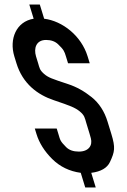

<svg xmlns="http://www.w3.org/2000/svg" viewBox="-20 -753 555 841"><path d="M399.3 68 379.7 4C422.1 -1.3 449.4 -17.2 461.7 -43.5C482.8 -88.8 486 -106.2 467.8 -166L451.2 -220C437.4 -265.3 414.1 -301.2 381.4 -327.5C348.7 -353.8 314.3 -372.8 278.5 -384.5C242.5 -396.2 218.1 -404.7 205.2 -410C192.2 -415.3 181.6 -421.7 173.3 -429C153.3 -446.8 153.6 -454.4 147 -476L137.8 -506C127 -541.5 138.2 -578 181.8 -578C203.8 -578 221.4 -571.7 234.6 -559C259.2 -535.4 261.9 -528.5 268.8 -506L278 -476H373L363.8 -506C336.1 -596.7 253.3 -661.1 173.4 -671L154.4 -733H108.4L127.4 -671C50.8 -658.5 19.6 -581.8 42.8 -506L52 -476C79.5 -385.9 144.9 -337.7 216 -314C252 -302 277.5 -292.8 292.4 -286.5C307.3 -280.2 319.5 -273.2 328.8 -265.5C351.1 -247.3 351.2 -236.5 358.1 -214L372.4 -167C373.5 -163.7 375.3 -157.2 377.9 -147.5C386.5 -115.7 368.2 -89 325.3 -89C301.3 -89 282.8 -95.5 269.8 -108.5C242.9 -135.5 243.9 -139.4 235.8 -166L228.4 -190H132.4L139.8 -166C151.8 -126.7 174.8 -90.2 208.7 -56.5C242.7 -22.8 284.4 -2.7 333.7 4L353.3 68Z"/></svg>

Font: Din Kursivschrift
Style: LeftEng
Weight: 400
Version: Version 1.089